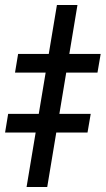

<svg xmlns="http://www.w3.org/2000/svg" viewBox="-70 -743 420 763"><path d="M237.8 -723.1 117.7 0H35.6L156.2 -723.1ZM-10.3 -454.6 2 -528.8H330.1L317.4 -454.6ZM-49.8 -216.3 -37.6 -290.5H290.5L277.8 -216.3Z"/></svg>

Font: Inter 16pt Medium
Style: Italic
Weight: 500
Italic angle: -9.3988°
Version: Version 4.001;git-66647c0bb